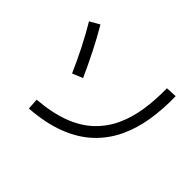

<svg xmlns="http://www.w3.org/2000/svg" viewBox="-152 -1015 1305 1305"><g transform="rotate(45 500.0 -362.5)"><path d="M238 20 233 -60Q371 -71 470 -108.5Q569 -146 634.5 -208Q700 -270 738 -351.5Q776 -433 791 -532Q806 -631 804 -741L884 -745Q887 -622 869 -512Q851 -402 806.5 -309.5Q762 -217 687 -147Q612 -77 501 -34Q390 9 238 20ZM352 -387 277 -356Q240 -441 198 -524Q156 -607 108 -688L178 -728Q227 -645 270 -559.5Q313 -474 352 -387Z"/></g></svg>

Font: Murecho Thin
Style: Regular
Weight: 400
Version: Version 1.010